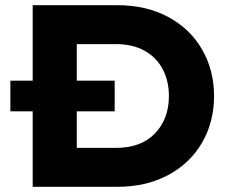

<svg xmlns="http://www.w3.org/2000/svg" viewBox="-20 -720 877 740"><path d="M20 -409H106V-700H432Q544 -700 628.5 -654.5Q713 -609 759 -529Q805 -449 805 -350Q805 -250 759 -170.5Q713 -91 628.5 -45.5Q544 0 432 0H106V-291H20ZM427 -150Q524 -150 577.5 -206Q631 -262 631 -350Q631 -407 607.5 -452.5Q584 -498 538 -524Q492 -550 427 -550H276V-409H422V-291H276V-150Z"/></svg>

Font: Lexend Exa HM Xlight
Style: Bold
Weight: 700
Designer: Bonnie Shaver-Troup, Thomas Jockin, Octavio Pardo
Foundry: Lexend
Version: Version 1.091